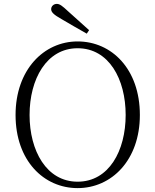

<svg xmlns="http://www.w3.org/2000/svg" viewBox="-20 -952 799 987"><path d="M438 -797C401 -830 364 -864 330 -894C300 -922 287 -932 272 -932C256 -932 243 -920 243 -905C243 -889 257 -876 296 -854C338 -829 382 -804 426 -779ZM379 15C554 15 699 -129 699 -361C699 -597 554 -739 379 -739C205 -739 60 -593 60 -361C60 -126 205 15 379 15ZM379 -18C219 -18 132 -177 132 -361C132 -545 219 -704 379 -704C540 -704 626 -545 626 -361C626 -177 540 -18 379 -18Z"/></svg>

Font: Source Han Serif CN VF
Style: Regular
Weight: 250
Designer: Ryoko NISHIZUKA 西塚涼子 (kana & ideographs); Frank Grießhammer (Latin, Greek & Cyrillic); Wenlong ZHANG 张文龙 (bopomofo); San
Foundry: Adobe
Version: Version 2.002;hotconv 1.1.0;makeotfexe 2.6.0